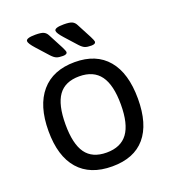

<svg xmlns="http://www.w3.org/2000/svg" viewBox="-132 -819 834 926"><g transform="rotate(-20 284.5 -356.0)"><path d="M55 -259Q55 -389 115 -459Q175 -529 287 -529Q397 -529 455.5 -459.5Q514 -390 514 -259Q514 -129 456.5 -61.5Q399 6 287 6Q174 6 114.5 -62Q55 -130 55 -259ZM427 -261Q427 -361 392 -409Q357 -457 284 -457Q211 -457 177 -409.5Q143 -362 143 -261Q143 -161 177 -113.5Q211 -66 284 -66Q357 -66 392 -113.5Q427 -161 427 -261ZM187 -600 133 -660Q106 -690 106 -702Q106 -718 154 -718Q184 -718 196.5 -712Q209 -706 216 -692L256 -616Q267 -594 267 -589Q267 -576 245 -576Q224 -576 212.5 -580.5Q201 -585 187 -600ZM333 -600 279 -660Q252 -690 252 -702Q252 -718 300 -718Q330 -718 342.5 -712Q355 -706 362 -692L402 -616Q413 -594 413 -589Q413 -576 391 -576Q370 -576 358.5 -580.5Q347 -585 333 -600Z"/></g></svg>

Font: Asap-Regular
Style: Regular
Weight: 400
Designer: Pablo Cosgaya
Foundry: Omnibus-Type
Version: Version 2.000; ttfautohint (v1.8)